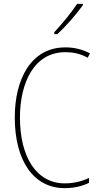

<svg xmlns="http://www.w3.org/2000/svg" viewBox="-20 -971 515 1001"><path d="M412 -944V-951H382C349 -901 308 -852 263 -803V-793H279C322 -832 378 -896 412 -944ZM321 -699C356 -699 397 -693 437 -670L449 -693C408 -714 367 -724 321 -724C139 -724 57 -554 57 -359C57 -133 155 10 318 10C368 10 413 -2 444 -18V-43C416 -30 373 -15 318 -15C169 -15 84 -154 84 -358C84 -537 156 -699 321 -699Z"/></svg>

Font: Noto Sans Condensed Thin
Style: Regular
Weight: 100
Width: 3
Designer: Monotype Design Team
Foundry: Monotype Imaging Inc.
Version: Version 2.013